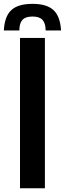

<svg xmlns="http://www.w3.org/2000/svg" viewBox="-54 -1002 344 1022"><path d="M119 -981.5Q195 -981.5 230.8 -948.2Q266.5 -915 271 -840H189Q188.5 -878.5 172.2 -896.2Q156 -914 119 -914Q81.5 -914 65.2 -896Q49 -878 49 -840H-33.5Q-29.5 -915 6.2 -948.2Q42 -981.5 119 -981.5ZM52.5 0V-800H185V0Z"/></svg>

Font: Big Shoulders Stencil Text Thin ExtraBold
Style: Regular
Weight: 800
Version: Version 2.001